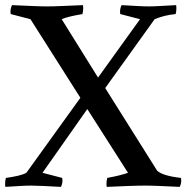

<svg xmlns="http://www.w3.org/2000/svg" viewBox="-28 -725 728 750"><path d="M576 -650 383 -381 586 -58Q608 -38 679 -30Q679 -28 679.5 -25Q680 -22 680 -20Q680 -7 674 5Q629 3 596 1.5Q563 0 541 0Q511 0 473 1.5Q435 3 389 5Q388 2 388 -1.5Q388 -5 388 -8Q388 -19 391 -30Q418 -35 438 -40Q458 -45 472 -50L313 -299L138 -50L215 -30Q215 -28 215.5 -25Q216 -22 216 -20Q216 -7 210 5Q170 3 141 1.5Q112 0 95 0Q75 0 49.5 1.5Q24 3 -7 5Q-8 2 -8 -1.5Q-8 -5 -8 -8Q-8 -19 -5 -30Q23 -34 42.5 -38.5Q62 -43 75 -50L286 -343L91 -650L14 -670Q13 -673 13 -680Q13 -693 19 -705Q64 -703 98.5 -701.5Q133 -700 156 -700Q179 -700 214 -701.5Q249 -703 296 -705Q297 -700 297 -692Q297 -680 294 -670Q264 -665 244 -660Q224 -655 213 -650L355 -422L519 -650L442 -670Q441 -673 441 -680Q441 -693 447 -705Q482 -703 508.5 -701.5Q535 -700 553 -700Q570 -700 596.5 -701.5Q623 -703 660 -705Q661 -700 661 -692Q661 -680 658 -670Q636 -668 615.5 -663Q595 -658 576 -650Z"/></svg>

Font: Alike
Style: Regular
Weight: 400
Designer: Cyreal (www.cyreal.org)
Foundry: Cyreal (www.cyreal.org)
Version: Version 1.212